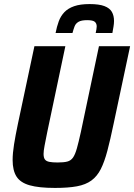

<svg xmlns="http://www.w3.org/2000/svg" viewBox="-20 -915 659 943"><path d="M250 8Q171 8 125.5 -5Q80 -18 61 -48Q42 -78 42 -129Q42 -162 49 -206Q56 -250 68 -307L149 -688H301L212 -266Q204 -226 199 -200Q194 -174 194 -159Q194 -141 200.5 -132Q207 -123 222.5 -120Q238 -117 263 -117Q293 -117 310.5 -121.5Q328 -126 338.5 -141Q349 -156 357.5 -186Q366 -216 377 -266L466 -688H619L538 -307Q522 -230 507.5 -175Q493 -120 475 -84.5Q457 -49 429 -28.5Q401 -8 358 0Q315 8 250 8ZM253 -753Q259 -784 268.5 -810Q278 -836 296 -855Q314 -874 344 -884.5Q374 -895 420 -895Q467 -895 493 -885Q519 -875 529.5 -856.5Q540 -838 540 -812Q540 -799 537.5 -784.5Q535 -770 532 -753H450Q452 -762 453.5 -770.5Q455 -779 455 -785Q455 -800 445.5 -808Q436 -816 408 -816Q380 -816 366 -808Q352 -800 346.5 -786Q341 -772 336 -753Z"/></svg>

Font: Saira SemiCondensed
Style: Bold Italic
Weight: 700
Width: 4
Italic angle: -12°
Designer: Hector Gatti with collaboration of the Omnibus-Type team
Foundry: Omnibus-Type
Version: Version 1.101